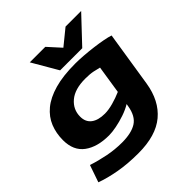

<svg xmlns="http://www.w3.org/2000/svg" viewBox="-260 -972 1374 1374"><g transform="rotate(-45 426.5 -285.0)"><path d="M2 164 47 34Q111 55 181.5 69Q252 83 323 83Q419 83 471.5 49.5Q524 16 538 -71L541 -89Q505 -67 459 -51.5Q413 -36 369 -27.5Q325 -19 294 -19Q176 -19 106 -70.5Q36 -122 36 -228Q36 -298 60 -357.5Q84 -417 137 -461Q190 -505 276 -529.5Q362 -554 486 -554Q523 -554 569.5 -550.5Q616 -547 663 -541Q710 -535 749.5 -527.5Q789 -520 812 -512L746 -92Q722 59 626 139.5Q530 220 352 220Q243 220 155 204Q67 188 2 164ZM591 -408Q570 -414 538.5 -420.5Q507 -427 460 -427Q354 -427 298 -379.5Q242 -332 242 -260Q242 -206 279 -178Q316 -150 383 -150Q420 -150 467.5 -163Q515 -176 558 -195ZM782 -790 599 -596H375L262 -790H419L506 -694L624 -790Z"/></g></svg>

Font: Georama ExtraExtended
Style: Bold Italic
Weight: 700
Width: 8
Italic angle: -9°
Designer: Jean-Baptiste Levee
Foundry: Production Type
Version: Version 1.000